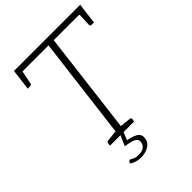

<svg xmlns="http://www.w3.org/2000/svg" viewBox="-249 -825 1123 1123"><g transform="rotate(-45 312.0 -264.0)"><path d="M242 0 325 -669H72L76 -706H624L619 -669H368L286 0ZM164 0 167 -18Q167 -23 170 -26Q173 -29 178 -29L255 -37V0ZM273 0 282 -37 357 -29Q362 -29 364.5 -26Q367 -23 367 -18L364 0ZM581 -682 619 -669 608 -576H587Q582 -576 579.5 -579Q577 -582 577 -586ZM112 -682 93 -586Q92 -582 88.5 -579Q85 -576 81 -576H60L72 -669ZM243 178Q223 178 204.5 172Q186 166 173 156L181 144Q185 138 190 140Q202 148 215 152.5Q228 157 246 157Q273 157 288.5 146Q304 135 307 115Q310 96 298.5 86.5Q287 77 267 72Q247 67 223 64L252 -2H278L257 48Q298 55 321 69.5Q344 84 340 115Q337 145 309 161.5Q281 178 243 178Z"/></g></svg>

Font: Aleo ExtraLight
Style: Italic
Weight: 250
Italic angle: -7°
Designer: Alessio Laiso
Foundry: Alessio Laiso
Version: Version 2.001;gftools[0.9.29]